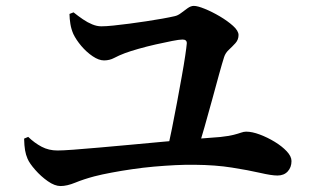

<svg xmlns="http://www.w3.org/2000/svg" viewBox="-20 -687 1040 642"><path d="M564 -632.9Q574.6 -635.1 585.4 -643.4Q596.3 -651.7 607.2 -659.5Q618 -667.3 628.2 -667.3Q640.6 -667.3 664.7 -657.5Q688.9 -647.7 714.9 -632.4Q740.9 -617 759.3 -600.5Q777.6 -583.9 777.6 -569.9Q777.6 -554.3 767.3 -542.8Q756.9 -531.4 745.4 -520.7Q733.8 -510.1 729.4 -496.3Q722.9 -476.1 712.4 -438Q701.8 -400 689.4 -353.8Q677 -307.6 663.8 -262Q650.7 -216.4 639.3 -180.6L537.9 -179.4Q546.1 -213.7 554.9 -256.8Q563.7 -299.9 572 -345Q580.2 -390 587.6 -430.3Q594.9 -470.7 599.3 -500.5Q603.7 -530.2 604.6 -542.1Q605.1 -554.8 590.2 -554.8Q579.6 -554.8 555.3 -550Q531 -545.3 500.6 -538.4Q470.2 -531.5 442.6 -523.6Q415.1 -515.7 397.8 -509.3Q377.4 -501.6 361.9 -493.3Q346.4 -485 327.8 -485Q310.5 -485 289.9 -498.9Q269.3 -512.8 251.8 -533.4Q234.4 -554.1 225.2 -573.4Q218.2 -589.6 215.4 -606.7Q212.6 -623.9 212.3 -640.4L225.9 -645.7Q241.4 -633.3 257.2 -622.5Q273 -611.7 288.6 -605.4Q304.2 -599 318.6 -599Q334.8 -599 359.5 -601.6Q384.2 -604.1 412.8 -607.9Q441.5 -611.7 469.9 -616Q498.3 -620.3 523 -624.7Q547.6 -629.1 564 -632.9ZM60.6 -223.5 74.3 -229.3Q95.6 -208.8 119.3 -196.3Q142.9 -183.8 172.3 -183.8Q188.6 -183.8 224.8 -186.4Q261 -189.1 310.9 -193.5Q360.8 -197.9 416.7 -203Q472.5 -208.1 528 -213.3Q583.6 -218.4 632.7 -222.4Q681.8 -226.4 716.6 -228.9Q745.1 -232.1 761 -236.1Q776.8 -240.2 786 -243.5Q795.2 -246.8 803.1 -246.8Q823 -246.8 848.6 -237.2Q874.3 -227.6 898.6 -212.8Q922.9 -198 938.8 -181.1Q954.7 -164.1 954.7 -148.5Q954.7 -127.5 942.1 -113.8Q929.5 -100.1 907.6 -100.1Q888.1 -100.1 849.6 -109Q811 -117.9 755.9 -126.6Q700.8 -135.4 631.5 -136Q601.4 -136.5 566.2 -134.8Q530.9 -133 494.2 -129.8Q457.5 -126.5 421.7 -121.2Q385.8 -116 353.5 -109.9Q321.1 -103.9 295.4 -97.3Q259.5 -87.7 231.7 -76.3Q203.9 -64.9 182.5 -64.9Q163 -64.9 139.9 -81.1Q116.8 -97.3 97.9 -118.9Q78.9 -140.4 72.2 -156Q66.4 -169.4 63.8 -184.5Q61.2 -199.6 60.6 -223.5Z"/></svg>

Font: Noto Serif KR
Style: Regular
Weight: 200
Designer: Ryoko NISHIZUKA 西塚涼子 (kana & ideographs); Frank Grießhammer (Latin, Greek & Cyrillic); Wenlong ZHANG 张文龙 (bopomofo); San
Foundry: Adobe
Version: Version 2.001;hotconv 1.1.0;makeotfexe 2.6.0